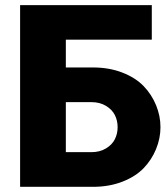

<svg xmlns="http://www.w3.org/2000/svg" viewBox="-20 -723 644 746"><path d="M58.1 2.9V-703.1H569.8V-568.8H235.8V-460.9H340.8Q404.3 -460.9 455.6 -440.9Q506.8 -420.9 538.1 -388.4Q569.3 -356 586.4 -314.2Q603.5 -272.5 603.5 -229Q603.5 -185.5 586.4 -143.8Q569.3 -102.1 538.1 -69.6Q506.8 -37.1 455.6 -17.1Q404.3 2.9 340.8 2.9ZM235.8 -326.2V-131.8H335Q367.7 -131.8 391.6 -146.2Q415.5 -160.6 426.3 -182.1Q437 -203.6 437 -229Q437 -254.4 426.3 -275.9Q415.5 -297.4 391.6 -311.8Q367.7 -326.2 335 -326.2Z"/></svg>

Font: LT Superior Black
Style: Regular
Weight: 900
Designer: Daniel Lyons
Foundry: LyonsType
Version: Version 2.005